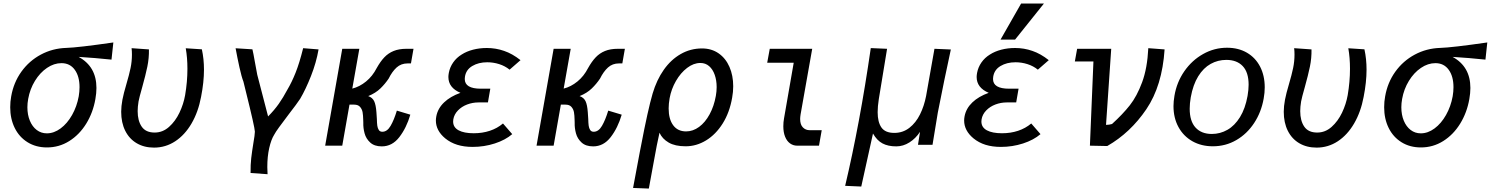

<svg xmlns="http://www.w3.org/2000/svg" viewBox="-20 -827 8464 1090"><path d="M38 -218Q38 -250.5 43.5 -279.5Q57 -358 101.2 -419.8Q145.5 -481.5 211.8 -517Q278 -552.5 356 -555Q423 -557 623.5 -586L613 -488.5Q518 -498.5 426.5 -504Q527.5 -449 527.5 -327.5Q527.5 -298.5 521.5 -264.5Q508 -187.5 469.5 -125Q431 -62.5 373.2 -26.2Q315.5 10 246.5 10Q184 10 136.5 -19.5Q89 -49 63.5 -100.8Q38 -152.5 38 -218ZM427 -280.5Q431.5 -307.5 431.5 -332Q431.5 -394 404.2 -431.2Q377 -468.5 329 -468.5Q286.5 -468.5 246.8 -441.5Q207 -414.5 178.5 -368Q150 -321.5 140 -265.5Q135.5 -241 135.5 -218Q135.5 -175.5 149.5 -141.8Q163.5 -108 188.5 -89Q213.5 -70 246 -70Q286.5 -70 324.2 -98Q362 -126 389.2 -174.2Q416.5 -222.5 427 -280.5Z M668 -192.5Q668 -223.5 675 -261Q681.5 -295.5 698 -351Q713.5 -403.5 721.2 -440.8Q729 -478 729 -517.5Q729 -537 727 -553.5L825.5 -546.5Q826.5 -497 816.5 -448.8Q806.5 -400.5 787.5 -332.5Q770.5 -273 766.5 -251Q761.5 -220 761.5 -196Q761.5 -141.5 784.5 -108Q807.5 -74.5 858 -74.5Q903.5 -74.5 939.5 -106.5Q975.5 -138.5 998.8 -187.2Q1022 -236 1031 -287Q1044 -363.5 1044 -436.5Q1044 -499.5 1034.5 -553L1126 -547Q1138 -492.5 1138 -431.5Q1138 -361 1121.5 -277Q1105.5 -191.5 1067.5 -126.2Q1029.5 -61 974.8 -25Q920 11 854.5 11Q798.5 11 756.2 -13.8Q714 -38.5 691 -84.5Q668 -130.5 668 -192.5Z M1418.5 -15Q1426.5 -60 1427 -79.5Q1426 -105.5 1376.5 -304.5Q1363.5 -356 1362 -363.5Q1351.5 -390 1339.5 -444.2Q1327.5 -498.5 1317.5 -553L1413 -547Q1418 -527 1427.5 -472.5Q1436 -424 1440.5 -402.5L1502 -166Q1538 -202.5 1562.8 -237.8Q1587.5 -273 1611.5 -318Q1636.5 -360 1658.2 -414.5Q1680 -469 1701 -553.5L1788.5 -546.5Q1775.5 -471.5 1745.5 -395.5Q1715.5 -319.5 1684 -266Q1666 -238.5 1619.5 -178.5Q1585 -133 1564.8 -105.2Q1544.5 -77.5 1536.5 -62Q1519.5 -35 1508.5 13Q1497.5 61 1497.5 121.5Q1497.5 141 1499 162L1402.5 155Q1402 108 1406.2 71Q1410.5 34 1418.5 -15Z M2042.5 -130.5Q2042 -135 2042 -146.5Q2041.5 -172 2038.5 -189.5Q2035.5 -207 2024.2 -220Q2013 -233 1990.5 -233H1964L1923 0H1826L1923 -550H2020L1980 -324Q2021.5 -334.5 2058.2 -364.5Q2095 -394.5 2118.5 -440.5Q2139.5 -478 2161.8 -501.5Q2184 -525 2214.5 -537.5Q2245 -550 2287.5 -550H2327.5L2313 -467H2294Q2257 -467 2231.5 -443.8Q2206 -420.5 2186.5 -381Q2166.5 -351 2139.5 -324.8Q2112.5 -298.5 2070.5 -281.5Q2094.5 -273 2104.2 -252.5Q2114 -232 2117 -189.5Q2118.5 -178 2119.5 -151.5Q2120 -127.5 2122 -113.2Q2124 -99 2130.5 -89Q2137 -79 2150.5 -79Q2178 -79 2197.5 -112.5Q2217 -146 2233 -199L2309.5 -176Q2287.5 -101 2247 -48.5Q2206.5 4 2147.5 4Q2105.5 4 2081.8 -17.8Q2058 -39.5 2049.8 -70Q2041.5 -100.5 2042.5 -130.5Z M2507.5 -41.5Q2454.5 -85.5 2454.5 -143Q2454.5 -153.5 2457 -167Q2465.5 -211.5 2501 -245.5Q2536.5 -279.5 2594 -300Q2525.5 -329 2525.5 -390Q2525.5 -400 2528 -413.5Q2534 -445.5 2552.8 -472.5Q2571.5 -499.5 2601 -517.5Q2629 -535.5 2665.8 -545Q2702.5 -554.5 2744 -554.5Q2795 -554.5 2842 -538Q2889 -522 2935 -485.5L2873 -431.5Q2847 -452.5 2813.8 -463Q2780.5 -473.5 2746 -473.5Q2696.5 -473.5 2661 -452.2Q2625.5 -431 2619.5 -391Q2618.5 -382 2618.5 -378.5Q2618.5 -323.5 2709.5 -323.5H2763.5L2750 -245.5H2696Q2663 -245.5 2632 -233.8Q2601 -222 2579.8 -200Q2558.5 -178 2553.5 -149.5Q2552.5 -140.5 2552.5 -137Q2552.5 -104 2583.5 -87.2Q2614.5 -70.5 2669.5 -70.5Q2718.5 -70.5 2760.8 -84.5Q2803 -98.5 2835.5 -126L2888 -65.5Q2849 -32 2788.8 -12.5Q2728.5 7 2663.5 7Q2614.5 7 2576 -5Q2537.5 -17 2507.5 -41.5Z M3242.5 -130.5Q3242 -135 3242 -146.5Q3241.5 -172 3238.5 -189.5Q3235.5 -207 3224.2 -220Q3213 -233 3190.5 -233H3164L3123 0H3026L3123 -550H3220L3180 -324Q3221.5 -334.5 3258.2 -364.5Q3295 -394.5 3318.5 -440.5Q3339.5 -478 3361.8 -501.5Q3384 -525 3414.5 -537.5Q3445 -550 3487.5 -550H3527.5L3513 -467H3494Q3457 -467 3431.5 -443.8Q3406 -420.5 3386.5 -381Q3366.5 -351 3339.5 -324.8Q3312.5 -298.5 3270.5 -281.5Q3294.5 -273 3304.2 -252.5Q3314 -232 3317 -189.5Q3318.5 -178 3319.5 -151.5Q3320 -127.5 3322 -113.2Q3324 -99 3330.5 -89Q3337 -79 3350.5 -79Q3378 -79 3397.5 -112.5Q3417 -146 3433 -199L3509.5 -176Q3487.5 -101 3447 -48.5Q3406.5 4 3347.5 4Q3305.5 4 3281.8 -17.8Q3258 -39.5 3249.8 -70Q3241.5 -100.5 3242.5 -130.5Z M3574 240 3612 37 3619 1.5Q3658 -203.5 3685 -296Q3708 -373.5 3748.5 -431Q3789 -488.5 3844.5 -520.2Q3900 -552 3965.5 -552Q4019.5 -552 4059.8 -524Q4100 -496 4121.2 -447.2Q4142.5 -398.5 4142.5 -337Q4142.5 -305.5 4136.5 -272.5Q4122 -188.5 4082.8 -126Q4043.5 -63.5 3988.5 -30Q3933.5 3.5 3872.5 3.5Q3812.5 3.5 3776 -17.8Q3739.5 -39 3724 -73.5Q3717 -44.5 3708.5 -0.2Q3700 44 3691 94Q3679.5 158.5 3663.5 243.5ZM4044 -283Q4048.5 -308.5 4048.5 -332.5Q4048.5 -371 4037.5 -402.2Q4026.5 -433.5 4005.8 -451.5Q3985 -469.5 3956 -469.5Q3917.5 -469.5 3880.8 -441.5Q3844 -413.5 3817.5 -367.5Q3791 -321.5 3781.5 -269.5Q3776 -237.5 3776 -211.5Q3776 -150.5 3801.8 -115.8Q3827.5 -81 3875 -81Q3914 -81 3948.8 -106.5Q3983.5 -132 4008.5 -178Q4033.5 -224 4044 -283Z M4427 -110Q4427 -133.5 4431 -155L4486 -471H4335.5L4350 -550H4591L4525 -177.5Q4522.5 -161.5 4522.5 -151.5Q4522.5 -119.5 4538 -103.8Q4553.5 -88 4575.5 -88H4645Q4639.5 -60 4629.5 0H4505.5Q4483 0 4465 -13Q4447 -26 4437 -51Q4427 -76 4427 -110Z M4923.5 -554 5016 -550 4969 -264Q4962.5 -222 4962.5 -190Q4962.5 -134 4984 -103.2Q5005.5 -72.5 5057 -72.5Q5105.5 -72.5 5142.5 -101.2Q5179.5 -130 5203 -177.5Q5226.5 -225 5237.5 -282L5285 -550L5378 -546Q5364 -483 5341 -371.8Q5318 -260.5 5304 -187.5L5274 -5H5191.5L5203 -78.5Q5178.5 -41 5143 -18.5Q5107.5 4 5068 4Q5021.5 4 4990 -12.8Q4958.5 -29.5 4936 -69L4869.5 232L4778 228Q4861.5 -124.5 4923.5 -554Z M5506.5 -41.5Q5453.5 -85.5 5453.5 -143Q5453.5 -153.5 5456 -167Q5464.5 -211.5 5500 -245.5Q5535.5 -279.5 5593 -300Q5524.5 -329 5524.5 -390Q5524.5 -400 5527 -413.5Q5533 -445.5 5551.8 -472.5Q5570.5 -499.5 5600 -517.5Q5628 -535.5 5664.8 -545Q5701.5 -554.5 5743 -554.5Q5794 -554.5 5841 -538Q5888 -522 5934 -485.5L5872 -431.5Q5846 -452.5 5812.8 -463Q5779.5 -473.5 5745 -473.5Q5695.5 -473.5 5660 -452.2Q5624.5 -431 5618.5 -391Q5617.5 -382 5617.5 -378.5Q5617.5 -323.5 5708.5 -323.5H5762.5L5749 -245.5H5695Q5662 -245.5 5631 -233.8Q5600 -222 5578.8 -200Q5557.5 -178 5552.5 -149.5Q5551.5 -140.5 5551.5 -137Q5551.5 -104 5582.5 -87.2Q5613.5 -70.5 5668.5 -70.5Q5717.5 -70.5 5759.8 -84.5Q5802 -98.5 5834.5 -126L5887 -65.5Q5848 -32 5787.8 -12.5Q5727.5 7 5662.5 7Q5613.5 7 5575 -5Q5536.5 -17 5506.5 -41.5ZM5660 -602 5777 -807H5906.5L5742.5 -602Z M6187.5 -478H6082L6095 -550H6288.5L6259 -118Q6266.5 -118 6277 -119.5Q6287.5 -121 6293 -123Q6353.5 -178 6394 -229.2Q6434.5 -280.5 6464 -360.2Q6493.5 -440 6499 -553.5L6591.5 -546.5Q6578 -340 6487.8 -206.8Q6397.5 -73.5 6266 2L6167.5 0Z M6642 -224.5Q6642 -251.5 6647.5 -283.5Q6660.5 -360.5 6703.5 -422.5Q6746.5 -484.5 6810 -520.2Q6873.5 -556 6946 -556Q7010.5 -556 7059 -527.8Q7107.5 -499.5 7133.8 -448.5Q7160 -397.5 7160 -331Q7160 -300.5 7154 -267.5Q7140.5 -190.5 7100 -128.8Q7059.5 -67 6998.8 -31.8Q6938 3.5 6865.5 3.5Q6800 3.5 6749.2 -25.2Q6698.5 -54 6670.2 -105.8Q6642 -157.5 6642 -224.5ZM7062.5 -282.5Q7068.5 -318 7068.5 -346Q7068.5 -416.5 7035 -451.8Q7001.5 -487 6942 -487Q6894 -487 6853 -464.2Q6812 -441.5 6782.5 -394Q6753 -346.5 6740 -274.5Q6734 -239.5 6734 -210Q6734 -139 6767.2 -102.8Q6800.5 -66.5 6859.5 -66.5Q6907 -66.5 6948.2 -90Q6989.5 -113.5 7019.5 -162Q7049.5 -210.5 7062.5 -282.5Z M7268 -192.5Q7268 -223.5 7275 -261Q7281.5 -295.5 7298 -351Q7313.5 -403.5 7321.2 -440.8Q7329 -478 7329 -517.5Q7329 -537 7327 -553.5L7425.5 -546.5Q7426.5 -497 7416.5 -448.8Q7406.5 -400.5 7387.5 -332.5Q7370.5 -273 7366.5 -251Q7361.5 -220 7361.5 -196Q7361.5 -141.5 7384.5 -108Q7407.5 -74.5 7458 -74.5Q7503.5 -74.5 7539.5 -106.5Q7575.5 -138.5 7598.8 -187.2Q7622 -236 7631 -287Q7644 -363.5 7644 -436.5Q7644 -499.5 7634.5 -553L7726 -547Q7738 -492.5 7738 -431.5Q7738 -361 7721.5 -277Q7705.5 -191.5 7667.5 -126.2Q7629.5 -61 7574.8 -25Q7520 11 7454.5 11Q7398.5 11 7356.2 -13.8Q7314 -38.5 7291 -84.5Q7268 -130.5 7268 -192.5Z M7838 -218Q7838 -250.5 7843.5 -279.5Q7857 -358 7901.2 -419.8Q7945.5 -481.5 8011.8 -517Q8078 -552.5 8156 -555Q8223 -557 8423.5 -586L8413 -488.5Q8318 -498.5 8226.5 -504Q8327.5 -449 8327.5 -327.5Q8327.5 -298.5 8321.5 -264.5Q8308 -187.5 8269.5 -125Q8231 -62.5 8173.2 -26.2Q8115.5 10 8046.5 10Q7984 10 7936.5 -19.5Q7889 -49 7863.5 -100.8Q7838 -152.5 7838 -218ZM8227 -280.5Q8231.5 -307.5 8231.5 -332Q8231.5 -394 8204.2 -431.2Q8177 -468.5 8129 -468.5Q8086.5 -468.5 8046.8 -441.5Q8007 -414.5 7978.5 -368Q7950 -321.5 7940 -265.5Q7935.5 -241 7935.5 -218Q7935.5 -175.5 7949.5 -141.8Q7963.5 -108 7988.5 -89Q8013.5 -70 8046 -70Q8086.5 -70 8124.2 -98Q8162 -126 8189.2 -174.2Q8216.5 -222.5 8227 -280.5Z"/></svg>

Font: JuliaMono MediumItalic
Style: Regular
Weight: 500
Italic angle: -9°
Monospace: yes
Designer: cormullion
Foundry: corm
Version: Version 0.049; ttfautohint (v1.8.4)